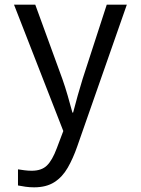

<svg xmlns="http://www.w3.org/2000/svg" viewBox="-20 -556 603 822"><path d="M126 246Q107 246 89.5 243.5Q72 241 57 238V169Q69 171 85 173Q101 175 116 175Q158 175 181 152.5Q204 130 223 79L251 5L40 -536H131L247 -218Q259 -184 270 -146Q281 -108 290 -74H293Q302 -109 313 -148Q324 -187 334 -219L437 -536H523L311 70Q293 122 270 162Q247 202 212.5 224Q178 246 126 246Z"/></svg>

Font: Noto Sans Mono SemiCondensed
Style: Regular
Weight: 400
Width: 4
Designer: Monotype Design Team
Foundry: Monotype Imaging Inc.
Version: Version 2.014